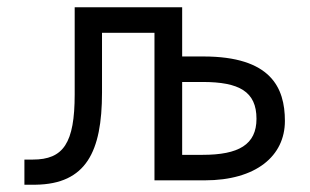

<svg xmlns="http://www.w3.org/2000/svg" viewBox="-20 -495 852 527"><path d="M480 -270H536C636 -270 684 -244 684 -169C684 -98 635 -70 536 -70H480ZM185 -475V-236C185 -102 154 -57 70 -57H47V12H78C216 10 260 -78 260 -241V-405H404V0H542C683 0 762 -67 762 -163C762 -255 723 -340 538 -340H480V-475Z"/></svg>

Font: Mint Spirit
Style: Regular
Weight: 400
Designer: HARENDAL Hirwen
Foundry: Arkandis Digital Foundry.
Version: Version 1.004;FFEdit